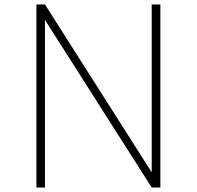

<svg xmlns="http://www.w3.org/2000/svg" viewBox="-20 -845 886 865"><path d="M144 0V-825H182.5L663.5 -68.5V-825H702.5V0H663.5L182.5 -755.5V0Z"/></svg>

Font: Spartan Thin ExtraLight
Style: Regular
Weight: 250
Version: Version 1.004